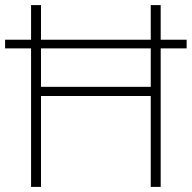

<svg xmlns="http://www.w3.org/2000/svg" viewBox="-20 -785 753 754"><path d="M102 -51V-595H0V-629H102V-765H141V-629H572V-765H611V-629H713V-595H611V-51H572V-408H141V-51ZM141 -444H572V-595H141Z"/></svg>

Font: Noto Sans Tamil UI ExtraLight
Style: Regular
Weight: 200
Designer: Jelle Bosma - Monotype Design Team
Foundry: Monotype Imaging Inc.
Version: Version 2.004; ttfautohint (v1.8.4.7-5d5b)